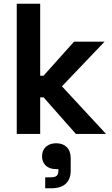

<svg xmlns="http://www.w3.org/2000/svg" viewBox="-20 -720 604 1032"><path d="M196 0H70V-700H196V-313H214L378 -496H542L313 -256L550 0H388L214 -197H196ZM256 292H223V233H253Q276 233 285 224.5Q294 216 294 195V189H281Q246 189 226 170Q206 151 206 120Q206 88 227 69Q248 50 282 50Q318 50 339 71Q360 92 360 130V198Q360 243 333.5 267.5Q307 292 256 292Z"/></svg>

Font: Rootstock Sans Headline
Style: Bold
Weight: 700
Designer: Florian Karsten
Foundry: Florian Karsten
Version: Version 2.000;FEAKit 1.0